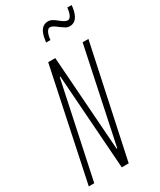

<svg xmlns="http://www.w3.org/2000/svg" viewBox="-222 -962 859 1033"><g transform="rotate(-30 207.0 -445.5)"><path d="M6 0 151 -688H195L237 -101H241L365 -688H401L254 0H211L169 -588H165L40 0ZM194 -785Q198 -818 206 -838.5Q214 -859 227.5 -869Q241 -879 259 -879Q273 -879 286 -871.5Q299 -864 312 -853Q323 -844 334.5 -837Q346 -830 356 -830Q367 -830 375.5 -845.5Q384 -861 387 -891H414Q411 -859 402.5 -838Q394 -817 380.5 -807Q367 -797 349 -797Q335 -797 322.5 -805Q310 -813 296 -823Q285 -832 274 -839Q263 -846 252 -846Q241 -846 232.5 -830.5Q224 -815 221 -785Z"/></g></svg>

Font: Saira UltraCondensed Thin
Style: Italic
Weight: 250
Width: 1
Italic angle: -12°
Designer: Hector Gatti with collaboration of the Omnibus-Type team
Foundry: Omnibus-Type
Version: Version 1.101